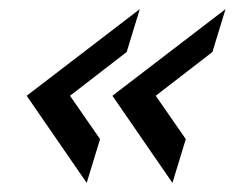

<svg xmlns="http://www.w3.org/2000/svg" viewBox="-20 -498 553 421"><path d="M170.1 -97 199.4 -193 133.5 -288 257.8 -384 286.5 -478 38.5 -288ZM358.1 -97 387.4 -193 321.5 -288 445.8 -384 474.5 -478 226.5 -288Z"/></svg>

Font: Din Kursivschrift
Style: Eng
Weight: 400
Version: Version 1.089